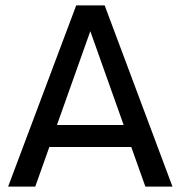

<svg xmlns="http://www.w3.org/2000/svg" viewBox="-20 -688 666 708"><path d="M10 0 261 -668H366L616 0H516L464 -146H162L110 0ZM190 -227H436L313 -573Z"/></svg>

Font: Atkinson Hyperlegible Next
Style: Regular
Weight: 400
Designer: Elliott Scott, Megan Eiswerth, Linus Boman, Theodore Petrosky, Letters from Sweden
Foundry: Applied Design Works, Letters from Sweden
Version: Version 2.001